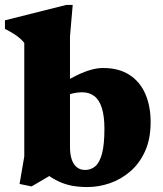

<svg xmlns="http://www.w3.org/2000/svg" viewBox="-37 -740 656 775"><path d="M142.5 -43.5H186L90.5 12.5L42 2.5L61 -108.5V-567Q53 -577 42.2 -586.2Q31.5 -595.5 17 -604.5Q2.5 -613.5 -17 -623.5V-658L230 -720H256.5L245.5 -593.5V-147Q245.5 -118.5 252.2 -97.5Q259 -76.5 272.8 -65.2Q286.5 -54 306.5 -54Q330.5 -54 348 -69.2Q365.5 -84.5 375 -120.8Q384.5 -157 384.5 -220.5Q384.5 -271 374.2 -303.8Q364 -336.5 343.8 -352Q323.5 -367.5 295 -367.5Q284.5 -367.5 271.8 -365.8Q259 -364 245.8 -360.2Q232.5 -356.5 220.5 -350L188 -387Q217 -406 242.8 -420.2Q268.5 -434.5 292 -444.8Q315.5 -455 337.2 -460.2Q359 -465.5 379.5 -465.5Q442.5 -465.5 485.2 -438Q528 -410.5 549.5 -361.2Q571 -312 571 -247Q571 -179 548.5 -129.5Q526 -80 488.8 -48Q451.5 -16 406.5 -0.5Q361.5 15 316 15Q282.5 15 254 9.8Q225.5 4.5 198.5 -8.2Q171.5 -21 142.5 -43.5Z"/></svg>

Font: Newsreader 16pt 16pt ExtraBold
Style: Regular
Weight: 800
Version: Version 1.003